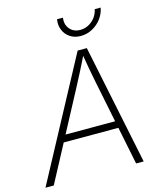

<svg xmlns="http://www.w3.org/2000/svg" viewBox="-155 -1030 933 1125"><g transform="rotate(-15 311.0 -468.0)"><path d="M-21 0 369.1 -727.5H424.8L574.7 0H528.8L423.3 -520.5Q415.5 -559.1 407 -605.2Q398.4 -651.4 389.2 -708H401.9Q374 -652.3 350.8 -606.2Q327.6 -560.1 306.2 -520.5L29.3 0ZM132.8 -228.5 140.1 -270.5H502.9L496.1 -228.5ZM410.2 -805.2Q373 -805.2 346.2 -822.8Q319.3 -840.3 306.6 -870.1Q293.9 -899.9 299.8 -936H335.9Q329.6 -895.5 352.8 -867.9Q376 -840.3 416 -840.3Q443.4 -840.3 467 -853Q490.7 -865.7 507.1 -887.5Q523.4 -909.2 528.3 -936H564.5Q558.1 -899.9 535.6 -870.1Q513.2 -840.3 480.2 -822.8Q447.3 -805.2 410.2 -805.2Z"/></g></svg>

Font: Inter 20pt ExtraLight
Style: Italic
Weight: 250
Italic angle: -9.3988°
Version: Version 4.001;git-66647c0bb